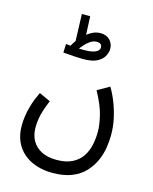

<svg xmlns="http://www.w3.org/2000/svg" viewBox="-131 -754 853 1070"><g transform="rotate(15 296.0 -219.0)"><path d="M43 20Q43 -5 47 -35Q51 -65 62 -102Q73 -139 94 -182L159 -152Q146 -121 137 -93.5Q128 -66 124 -41Q120 -16 120 9Q120 53 138.5 85.5Q157 118 192.5 136Q228 154 279 154Q333 154 369 136Q405 118 425.5 87.5Q446 57 454 19Q462 -19 462 -59Q462 -95 449 -149.5Q436 -204 395 -279L464 -318Q484 -285 500.5 -243.5Q517 -202 527.5 -155Q538 -108 538 -58Q538 -24 532 15Q526 54 509 92Q492 130 462.5 161.5Q433 193 387 211.5Q341 230 275 230Q226 230 183 216Q140 202 108.5 175Q77 148 60 108.5Q43 69 43 20ZM276 -427Q260 -427 237 -428.5Q214 -430 193 -431.5Q172 -433 162 -434L164 -484Q182 -481 212.5 -479Q243 -477 269 -477Q300 -477 319.5 -482Q339 -487 348 -495.5Q357 -504 357 -515Q357 -528 349 -534Q341 -540 327 -540Q307 -540 289 -527.5Q271 -515 257.5 -499Q244 -483 237 -474L188 -476Q204 -507 227.5 -533Q251 -559 278.5 -575.5Q306 -592 334 -592Q369 -592 389 -571.5Q409 -551 409 -520Q409 -502 398 -480Q387 -458 358.5 -442.5Q330 -427 276 -427ZM212 -487 206 -668H254L261 -512Z"/></g></svg>

Font: Noto Sans Arabic Condensed
Style: Regular
Weight: 400
Width: 3
Designer: Monotype Design Team, Nadine Chahine, Nizar Qandah and Khaled Hosny
Foundry: Monotype Imaging Inc.
Version: Version 2.012